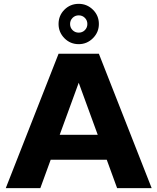

<svg xmlns="http://www.w3.org/2000/svg" viewBox="-20 -980 820 1000"><path d="M770 0H590L536 -148H244L190 0H10L285 -700H495ZM489 -278 390 -549 291 -278ZM285 -855Q285 -899 315.5 -929.5Q346 -960 390 -960Q433 -960 464 -929.5Q495 -899 495 -855Q495 -812 464 -781Q433 -750 390 -750Q346 -750 315.5 -781Q285 -812 285 -855ZM435 -855Q435 -874 422 -887Q409 -900 390 -900Q371 -900 358 -887Q345 -874 345 -855Q345 -836 358 -823Q371 -810 390 -810Q409 -810 422 -823Q435 -836 435 -855Z"/></svg>

Font: Goli Bold
Style: Regular
Weight: 700
Designer: jaikishan Patel
Foundry: MagicType
Version: Version 1.000